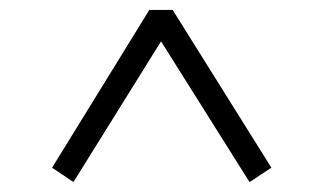

<svg xmlns="http://www.w3.org/2000/svg" viewBox="-20 -586 649 387"><path d="M85 -248 281 -566H328L527 -248L483 -219L288 -529H321L128 -219Z"/></svg>

Font: Noto Serif SC ExtraLight ExtraBold
Style: Regular
Weight: 800
Version: Version 2.002-H1;hotconv 1.1.0;makeotfexe 2.6.0